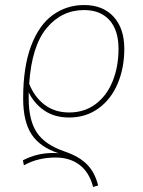

<svg xmlns="http://www.w3.org/2000/svg" viewBox="-20 -549 567 763"><path d="M94 -182V-158Q94 -70 127 -21.5Q160 27 237 53Q295 73 326 104.5Q357 136 370 188L350 194Q335 136 296.5 106.5Q258 77 201 77Q130 77 75 108L71 88Q127 59 190 59Q206 59 213 60Q139 36 105.5 -15Q72 -66 72 -158Q72 -283 103.5 -366.5Q135 -450 190 -489.5Q245 -529 314 -529Q389 -529 431.5 -482.5Q474 -436 474 -355Q474 -279 447.5 -216.5Q421 -154 371 -118Q321 -82 255 -82Q197 -82 156.5 -109.5Q116 -137 94 -182ZM96 -216Q117 -163 157.5 -132.5Q198 -102 255 -102Q315 -102 359.5 -135Q404 -168 427.5 -226Q451 -284 451 -355Q451 -429 415 -469Q379 -509 314 -509Q225 -509 165.5 -437.5Q106 -366 96 -216Z"/></svg>

Font: FiraGO Thin
Style: Italic
Weight: 100
Italic angle: -8°
Designer: bBox Type GmbH
Foundry: bBox Type GmbH
Version: Version 1.001